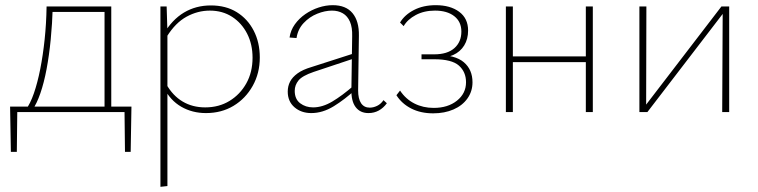

<svg xmlns="http://www.w3.org/2000/svg" viewBox="-20 -433 2928 742"><path d="M79 -8Q97 -32 111 -72.5Q125 -113 135.5 -166Q146 -219 152.5 -280.5Q159 -342 160 -408H184Q182 -342 176 -280.5Q170 -219 160 -166Q150 -113 136 -72.5Q122 -32 105 -8ZM22 154 19 -21H47L45 154ZM31 0 24 -21H488L476 0ZM463 154 461 -21H488L485 154ZM384 0V-408H410V0ZM174 -387V-408H396V-387Z M776 4Q723 4 680.5 -20.5Q638 -45 613 -94L623 -107Q648 -63 686 -40.5Q724 -18 773 -18Q826 -18 867 -43Q908 -68 932 -111Q956 -154 956 -210Q956 -262 935 -303Q914 -344 877 -368Q840 -392 791 -392Q744 -392 701 -368.5Q658 -345 625 -292L612 -301Q645 -357 691 -384.5Q737 -412 795 -412Q853 -412 895 -386Q937 -360 960.5 -314.5Q984 -269 984 -211Q984 -150 956.5 -101Q929 -52 882.5 -24Q836 4 776 4ZM600 289V-408H624L627 -311V286Z M1404 4Q1372 4 1354.5 -19Q1337 -42 1338 -87L1341 -293Q1342 -327 1332.5 -349Q1323 -371 1305 -381.5Q1287 -392 1263 -392Q1236 -392 1206 -380Q1176 -368 1153.5 -344Q1131 -320 1126 -286L1099 -288Q1103 -316 1119.5 -339Q1136 -362 1160 -378.5Q1184 -395 1211.5 -404Q1239 -413 1266 -413Q1317 -413 1342.5 -382Q1368 -351 1367 -295L1364 -84Q1364 -51 1375.5 -34Q1387 -17 1409 -17Q1423 -17 1437.5 -24Q1452 -31 1462 -46L1475 -34Q1462 -16 1444 -6Q1426 4 1404 4ZM1183 4Q1144 4 1118 -18.5Q1092 -41 1092 -79Q1092 -100 1101 -117.5Q1110 -135 1130 -149.5Q1150 -164 1184 -174L1352 -228L1357 -210L1192 -155Q1148 -140 1133.5 -122Q1119 -104 1119 -82Q1119 -50 1140 -34Q1161 -18 1190 -18Q1226 -18 1264 -40.5Q1302 -63 1348 -103L1354 -87Q1313 -49 1270 -22.5Q1227 4 1183 4Z M1654 5Q1606 5 1569.5 -13.5Q1533 -32 1512 -65L1526 -83Q1548 -50 1581.5 -33Q1615 -16 1656 -16Q1711 -16 1746 -44Q1781 -72 1781 -115Q1781 -155 1753.5 -179.5Q1726 -204 1658 -204H1609V-223H1658Q1709 -223 1736 -247Q1763 -271 1763 -311Q1763 -349 1735.5 -370.5Q1708 -392 1661 -392Q1619 -392 1587 -375Q1555 -358 1540 -332L1526 -346Q1544 -376 1580 -394.5Q1616 -413 1664 -413Q1720 -413 1754.5 -387.5Q1789 -362 1789 -315Q1789 -282 1774 -257.5Q1759 -233 1731.5 -220.5Q1704 -208 1666 -208V-221Q1739 -221 1772.5 -192.5Q1806 -164 1806 -115Q1806 -80 1786.5 -52.5Q1767 -25 1732.5 -10Q1698 5 1654 5Z M2244 0V-408H2271V0ZM1935 0V-408H1962V0ZM1948 -193V-215H2257V-193Z M2771 0 2773 -408H2798V0ZM2451 0V-408H2478L2477 0ZM2465 0V-13L2768 -408H2785V-395L2482 0Z"/></svg>

Font: Ysabeau Office Thin
Style: Regular
Weight: 250
Designer: Christian Thalmann (Catharsis Fonts)
Version: Version 2.001;gftools[0.9.30]; featfreeze: tnum,lnum,ss02